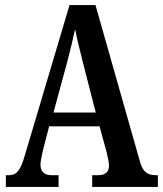

<svg xmlns="http://www.w3.org/2000/svg" viewBox="-20 -734 640 754"><path d="M3 0H210V-46H182C151 -46 139 -63 139 -88C139 -106 147 -133 150 -149L173 -238H371L398 -139C402 -122 408 -98 408 -83C408 -59 393 -46 366 -46H342V0H600V-46H592C559 -46 541 -59 530 -98L355 -714H253L77 -122C59 -60 43 -46 14 -46H3ZM190 -292 244 -491C256 -536 267 -582 275 -620C282 -581 294 -536 307 -483L356 -292Z"/></svg>

Font: Noto Serif Hebrew ExtraCondensed SemiBold
Style: Regular
Weight: 600
Width: 2
Designer: Monotype Design Team
Foundry: Monotype Imaging Inc.
Version: Version 2.004